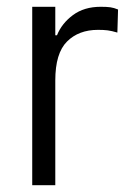

<svg xmlns="http://www.w3.org/2000/svg" viewBox="-20 -546 381 566"><path d="M75 -526H143V-442H148Q162 -477 195 -501.5Q228 -526 277 -526Q295 -526 305.5 -524.5Q316 -523 328 -518L326 -450Q309 -455 297.5 -456.5Q286 -458 269 -458Q212 -458 177.5 -423.5Q143 -389 143 -309V0H75Z"/></svg>

Font: Be Vietnam Light
Style: Regular
Weight: 300
Designer: Gabriel Lam
Foundry: TypeRant
Version: Version 4.000